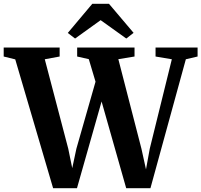

<svg xmlns="http://www.w3.org/2000/svg" viewBox="-40 -994 1064 1014"><path d="M-20.5 -695.5V-743H275V-695.5L196.5 -681L320.5 -208.5L341.5 -106L363.5 -209L464.5 -562.5L429 -681.5L367.5 -695.5V-743H670.5V-695.5L585 -681.5L707 -208.5L731 -99.5L751 -209L867.5 -681L781.5 -695.5V-743H1003.5V-695.5L941.5 -681L754.5 0H626.5L496.5 -458L366.5 0H240.5L40.5 -680.5ZM356.5 -790.5 318 -820 447.5 -974H535.5L665.5 -820.5L627 -790.5L491.5 -887.5Z"/></svg>

Font: Merriweather 60pt
Style: Bold
Weight: 700
Version: Version 2.100